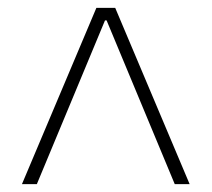

<svg xmlns="http://www.w3.org/2000/svg" viewBox="-20 -750 540 490"><path d="M36 -280 226 -730H274L464 -280H426L252 -698H248L74 -280Z"/></svg>

Font: M PLUS 1 Code ExtraLight
Style: Regular
Weight: 250
Designer: Coji Morishita
Foundry: UNDERFOREST DESIGN
Version: Version 1.002